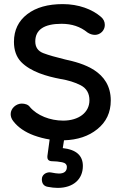

<svg xmlns="http://www.w3.org/2000/svg" viewBox="-20 -668 600 936"><path d="M292 16C358 14 412 -4 454 -38C498 -73 520 -120 520 -178C520 -323 381 -360 298 -378C253 -389 217 -399 191 -409C165 -419 152 -438 152 -466C152 -523 195 -552 280 -552C330 -552 372 -538 406 -510C418 -502 430 -498 443 -498C468 -498 491 -519 491 -546C491 -562 485 -575 472 -586C429 -623 363 -648 286 -648C214 -648 156 -632 113 -599C70 -566 48 -521 48 -464C48 -423 60 -390 83 -366C130 -318 207 -296 275 -283C312 -277 345 -267 374 -252C402 -237 416 -213 416 -179C416 -119 363 -80 288 -80C224 -80 161 -105 126 -146C118 -158 102 -163 86 -163C59 -163 32 -140 32 -112C32 -100 36 -88 45 -77C68 -47 102 -24 145 -8C170 1 196 8 222 12L211 93C211 95 211 96 211 98C211 111 219 118 235 118C251 118 267 120 283 123C298 126 306 134 306 146C306 167 293 178 267 178C258 178 245 176 230 173C227 173 225 172 222 172C205 172 184 183 184 206C184 227 194 240 214 243C230 246 246 248 261 248C337 248 384 206 384 141C384 90 351 61 286 54Z"/></svg>

Font: Dongle
Style: Regular
Weight: 400
Designer: Yanghee Ryu
Foundry: Yanghee Ryu
Version: Version 2.000